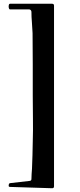

<svg xmlns="http://www.w3.org/2000/svg" viewBox="-20 -820 427 1020"><path d="M267 170Q267 180 257 180L34 173Q26 173 26 167Q26 164 27 159Q28 154 33 153L138 141Q147 140 147 131Q147 117 148 103.5Q149 90 150 76Q152 41 152.5 5Q153 -31 154 -66Q156 -129 155 -190Q154 -251 154 -314Q154 -397 154 -479Q154 -561 153 -644Q152 -673 149.5 -701Q147 -729 147 -757Q147 -762 143.5 -766Q140 -770 135 -770H33Q30 -770 28 -774.5Q26 -779 26 -785Q26 -791 27.5 -795.5Q29 -800 33 -800H257Q267 -800 267 -790Z"/></svg>

Font: SoukouMincho
Style: Regular
Weight: 400
Designer: Dr. Ken Lunde (project architect, glyph set definition & overall production); Masataka HATTORI  (production & ideograph 
Foundry: Adobe Systems Incorporated
Version: Version 1.00